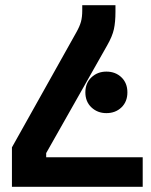

<svg xmlns="http://www.w3.org/2000/svg" viewBox="-20 -720 582 740"><path d="M425 -700V-674Q425 -635 419 -607.5Q413 -580 393 -545L158 -130V-114H530V0H26V-152L274 -595Q287 -618 292 -636Q297 -654 297 -680V-700ZM309 -364Q309 -400 332.5 -422Q356 -444 390 -444Q425 -444 448 -422Q471 -400 471 -364Q471 -328 448 -306Q425 -284 390 -284Q356 -284 332.5 -306Q309 -328 309 -364Z"/></svg>

Font: Space 7353
Style: Regular
Weight: 400
Designer: Christine Claussen + Ruben Lyon  (Space 7353)
Version: Version 1.000;FEAKit 1.0